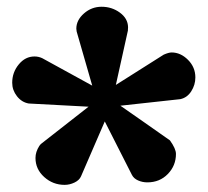

<svg xmlns="http://www.w3.org/2000/svg" viewBox="-20 -758 608 560"><path d="M103 -588.4 249 -508.3 203.6 -666Q202.6 -671.9 202.6 -674.3Q202.6 -699.2 224.9 -718.8Q247.1 -738.3 276.4 -738.3Q306.2 -738.3 329.6 -721.2Q353 -704.1 353.5 -678.7Q353.5 -678.2 353.3 -675Q353 -671.9 353 -669.4L353.5 -670.9L317.9 -510.3L457.5 -598.6Q472.2 -605 480.5 -605Q506.8 -605 528.3 -583.5Q549.8 -562 549.8 -532.2Q549.8 -510.3 537.8 -491.7Q525.9 -473.1 505.9 -468.8L331.1 -449.7Q347.7 -438.5 400.4 -401.4Q453.1 -364.3 475.6 -348.6Q493.2 -324.2 493.2 -309.1Q493.2 -274.9 469.5 -250.5Q445.8 -226.1 409.7 -226.1Q395.5 -226.1 382.8 -231.7Q370.1 -237.3 364.7 -248L285.6 -403.8L216.3 -243.7Q211.4 -232.4 197.3 -225.6Q183.1 -218.8 168.5 -218.8Q134.3 -218.8 108.9 -241.7Q83.5 -264.6 83.5 -297.4Q83.5 -314.9 94.7 -332.5L99.1 -337.9L238.3 -446.8L64 -456.1Q43.5 -459.5 29.5 -477.3Q15.6 -495.1 15.6 -516.6Q15.6 -546.9 34.7 -570.1Q53.7 -593.3 80.6 -593.3Q92.3 -593.3 103 -588.4Z"/></svg>

Font: Coustard
Style: Regular
Weight: 400
Foundry: vernon adams
Version: Version 1.000